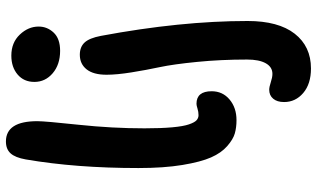

<svg xmlns="http://www.w3.org/2000/svg" viewBox="-229 -615 1060 642"><g transform="rotate(-90 301.0 -294.0)"><path d="M220.2 -33.2Q195.8 -33.2 176 -38.8Q156.2 -44.4 133.5 -64.2Q110.8 -84 95.7 -118.2Q80.6 -152.3 70.3 -214.4Q60.1 -276.4 60.1 -360.8Q60.1 -570.3 88.9 -737.8Q95.2 -773.4 109.4 -788.8Q123.5 -804.2 148.9 -804.2Q216.8 -804.2 216.8 -699.2Q216.8 -673.3 204.8 -560.8Q192.9 -448.2 192.9 -340.8Q192.9 -285.2 196.3 -248Q199.7 -210.9 206.1 -192.4Q212.4 -173.8 219.7 -167Q227.1 -160.2 236.8 -160.2Q248 -160.2 258.8 -163.6Q269.5 -167 274.9 -167Q316.9 -167 316.9 -116.2Q316.9 -79.6 289.3 -56.4Q261.7 -33.2 220.2 -33.2ZM452.1 -623Q406.2 -623 377.2 -647.7Q348.1 -672.4 348.1 -709Q348.1 -744.1 372.8 -765.1Q397.5 -786.1 436 -786.1Q479.5 -786.1 506.3 -757.8Q533.2 -729.5 533.2 -694.8Q533.2 -666 512.9 -644.5Q492.7 -623 452.1 -623ZM393.1 215.8Q341.3 215.8 311 189.9Q280.8 164.1 280.8 126Q280.8 102.5 292 89.4Q303.2 76.2 321.8 76.2Q331.1 76.2 347.2 81.5Q363.3 86.9 375 86.9Q397.9 86.9 410.4 64.7Q422.9 42.5 422.9 2Q422.9 -85.9 415 -165Q407.2 -244.1 397.5 -290Q387.7 -335.9 379.9 -384.8Q372.1 -433.6 372.1 -467.8Q372.1 -511.7 390.1 -534.4Q408.2 -557.1 439 -557.1Q464.8 -557.1 479.7 -541.3Q494.6 -525.4 502 -486.8Q551.8 -220.2 551.8 3.9Q551.8 106.9 509.3 161.4Q466.8 215.8 393.1 215.8Z"/></g></svg>

Font: Shantell Sans Bouncy
Style: Regular
Weight: 600
Designer: Stephen Nixon, Anya Danilova, Shantell Martin
Foundry: Arrow Type
Version: Version 1.006;[9816181b4]